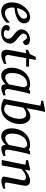

<svg xmlns="http://www.w3.org/2000/svg" viewBox="1222 -1998 785 3270"><g transform="rotate(90 1615.0 -363.5)"><path d="M378 -380Q378 -303 285 -258Q212 -223 112 -218Q109 -191 109 -175Q109 -121 134 -87.5Q159 -54 205 -54Q273 -54 367 -140V-82Q278 9 173 9Q117 9 78 -23Q21 -69 21 -171Q21 -291 98 -386.5Q175 -482 274 -482Q333 -482 360 -442Q378 -415 378 -380ZM299 -381Q299 -402 286.5 -417Q274 -432 252 -432Q204 -432 164 -372Q131 -323 117 -260Q187 -264 241 -297Q299 -332 299 -381Z M748 -418Q748 -367 686 -362L642 -422Q632 -429 613 -429Q584 -429 568 -409.5Q552 -390 552 -368Q552 -339 605 -295Q675 -237 681 -231Q723 -188 723 -146Q723 -80 674 -37Q623 9 540 9Q477 9 442 -16.5Q407 -42 407 -81Q407 -136 462 -136Q487 -136 509 -115L491 -66Q512 -35 560 -35Q596 -35 618.5 -56Q641 -77 641 -112Q641 -149 601 -182Q527 -244 524 -246Q481 -290 481 -331Q481 -401 540 -444Q591 -482 653 -482Q702 -482 728 -459Q748 -441 748 -418Z M1115 -416H972Q916 -108 916 -112Q916 -57 971 -57Q1002 -57 1068 -79V-38Q970 7 913 7Q828 7 828 -88Q828 -120 887 -415L828 -410V-447L901 -480L949 -579H1001L981 -466H1115Z M1605 -27Q1520 8 1481 8Q1418 8 1416 -66Q1345 9 1273 9Q1199 9 1162 -52Q1134 -99 1134 -168Q1134 -293 1208 -384Q1288 -482 1414 -482Q1462 -482 1504 -461L1522 -482H1581Q1572 -459 1561 -423Q1546 -362 1524 -256Q1497 -125 1497 -97Q1497 -54 1544 -54Q1539 -54 1605 -65ZM1468 -380Q1469 -384 1451.5 -409.5Q1434 -435 1428 -435Q1322 -435 1267 -345Q1224 -273 1224 -174Q1224 -60 1304 -60Q1355 -60 1417 -122Z M2093 -310Q2093 -196 2029 -103Q1951 9 1820 9Q1735 9 1666 -37L1781 -658L1696 -674V-706L1848 -736H1887Q1864 -657 1823 -420Q1898 -487 1962 -487Q2028 -487 2063 -430Q2093 -382 2093 -310ZM2004 -306Q2004 -364 1978 -394Q1958 -418 1929 -418Q1878 -418 1814 -367L1759 -77Q1792 -41 1841 -41Q1910 -41 1959 -129Q2004 -210 2004 -306Z M2637 -27Q2552 8 2513 8Q2450 8 2448 -66Q2377 9 2305 9Q2231 9 2194 -52Q2166 -99 2166 -168Q2166 -293 2240 -384Q2320 -482 2446 -482Q2494 -482 2536 -461L2554 -482H2613Q2604 -459 2593 -423Q2578 -362 2556 -256Q2529 -125 2529 -97Q2529 -54 2576 -54Q2571 -54 2637 -65ZM2500 -380Q2501 -384 2483.5 -409.5Q2466 -435 2460 -435Q2354 -435 2299 -345Q2256 -273 2256 -174Q2256 -60 2336 -60Q2387 -60 2449 -122Z M3194 -25Q3108 6 3066 6Q2989 6 2989 -43Q2989 -49 2990 -55L3049 -354Q3051 -363 3051 -371Q3051 -413 3000 -413Q2942 -413 2859 -334L2798 0H2705L2787 -403L2708 -417V-449L2856 -482H2887L2870 -394Q2975 -482 3055 -482Q3144 -482 3144 -404Q3144 -386 3140 -364L3089 -91Q3082 -51 3135 -51Q3158 -51 3193 -62Z"/></g></svg>

Font: Apparatus SIL
Style: Italic
Weight: 400
Italic angle: -11°
Version: Version 1.0